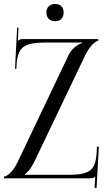

<svg xmlns="http://www.w3.org/2000/svg" viewBox="-20 -899 548 968"><path d="M257.8 -878.9Q277.3 -878.9 289.1 -867.7Q300.8 -856.4 300.8 -835.9Q300.8 -816.4 289.6 -804.2Q278.3 -792 257.8 -792Q238.3 -792 226.1 -803.7Q213.9 -815.4 213.9 -835.9Q213.9 -855.5 225.6 -867.2Q237.3 -878.9 257.8 -878.9ZM0 0V-8.8Q12.7 -8.8 32.7 -28.3Q52.7 -47.9 70.3 -85L326.2 -622.1Q336.9 -644.5 356.4 -660.6Q376 -676.8 393.6 -681.6V-684.6H205.1Q129.9 -684.6 98.6 -662.6Q67.4 -640.6 63.5 -571.3L62.5 -551.8L55.7 -552.7L66.4 -759.8L73.2 -758.8L70.3 -693.4Q79.1 -702.1 95.7 -702.1H475.6V-693.4Q464.8 -693.4 445.8 -674.3Q426.8 -655.3 408.2 -617.2L152.3 -82Q131.8 -40 105.5 -20.5V-17.6H329.1Q402.3 -17.6 432.6 -38.6Q462.9 -59.6 466.8 -124L468.8 -160.2L478.5 -159.2L466.8 48.8L457 47.9L460 -7.8H459Q451.2 0 435.5 0Z"/></svg>

Font: FoglihtenNo07
Style: Regular
Weight: 500
Designer: gluk (gluksza@wp.pl)
Foundry: gluk (gluksza@wp.pl)
Version: Version 0.871